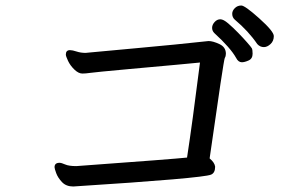

<svg xmlns="http://www.w3.org/2000/svg" viewBox="-20 -748 1040 697"><path d="M246 -71Q220 -71 205 -87Q190 -103 184 -119.5Q178 -136 178 -141Q178 -157 196 -157Q203 -157 216.5 -151Q230 -145 257 -145Q614 -171 659 -176Q678 -299 706 -521Q677 -518 621.5 -513Q566 -508 445.5 -497Q325 -486 308 -483.5Q291 -481 279 -481Q265 -481 250 -495.5Q235 -510 227 -527Q219 -544 219 -550Q219 -566 234 -566Q243 -566 258 -561Q273 -556 291 -556L301 -557Q341 -561 479.5 -573.5Q618 -586 737 -599Q753 -599 776.5 -588Q800 -577 800 -553Q800 -544 796 -537.5Q792 -531 741 -173Q759 -158 761 -143Q761 -120 746 -114Q715 -101 246 -71ZM858 -522Q845 -522 837 -538Q817 -574 758 -628Q750 -636 750 -647Q750 -658 759 -668Q768 -678 780 -678Q791 -678 808.5 -663Q826 -648 844.5 -629Q863 -610 877 -594Q891 -578 894 -573Q897 -568 897 -553Q897 -535 882.5 -528.5Q868 -522 858 -522ZM938 -577Q924 -577 914 -588Q882 -635 832 -677Q823 -685 823 -698Q823 -709 832.5 -718.5Q842 -728 856 -728Q869 -728 921.5 -681Q974 -634 974 -617Q974 -599 962 -588Q950 -577 938 -577Z"/></svg>

Font: LXGW WenKai Lite
Style: Bold
Weight: 700
Designer: LXGW / Fontworks Inc.
Foundry: LXGW / Fontworks Inc.
Version: Version 1.330;April 28, 2024